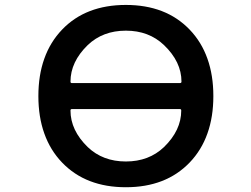

<svg xmlns="http://www.w3.org/2000/svg" viewBox="-20 -785 1040 794"><path d="M163.1 -233.4Q138.7 -301.8 138.7 -387.7Q138.7 -473.6 163.1 -542Q187.5 -611.3 237.3 -663.1Q286.1 -713.9 352.1 -739.3Q418 -764.6 500.5 -764.6Q583 -764.6 648.9 -739.3Q714.8 -713.9 764.2 -662.6Q813.5 -611.3 837.9 -542Q862.3 -473.6 862.3 -387.7Q862.3 -301.8 837.9 -233.4Q813.5 -164.1 764.2 -112.8Q714.8 -61.5 648.9 -36.1Q583 -10.7 500.5 -10.7Q418 -10.7 352.1 -36.1Q286.1 -61.5 236.8 -112.8Q187.5 -164.1 163.1 -233.4ZM277.3 -334Q271.5 -334 271.5 -328.1Q271.5 -246.1 342.8 -176.8Q405.3 -117.2 500.5 -117.2Q595.7 -117.2 658.2 -176.8Q729.5 -246.1 729.5 -328.1Q729.5 -334 723.6 -334ZM723.6 -441.4Q730.5 -441.4 730.5 -447.3Q730.5 -529.3 658.2 -598.6Q595.7 -658.2 500.5 -658.2Q405.3 -658.2 342.8 -598.6Q271.5 -529.3 271.5 -447.3Q271.5 -441.4 277.3 -441.4Z"/></svg>

Font: Rounded Mgen+ 1m medium
Style: Regular
Weight: 500
Designer: [Source Han Sans]
Ryoko NISHIZUKA  (kana & ideographs); Paul D. Hunt (Latin, Greek & Cyrillic); Wenlong ZHANG  (bopomofo
Version: Version 1.059.20150602